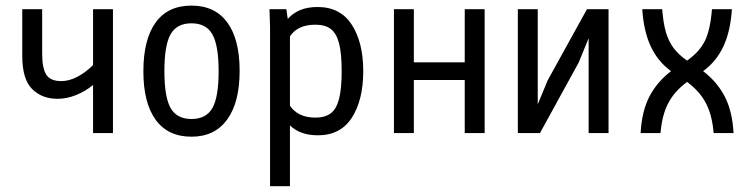

<svg xmlns="http://www.w3.org/2000/svg" viewBox="-20 -470 2665 678"><path d="M308.6 -169.9Q281.2 -147.5 248.5 -134.3Q215.8 -121.1 182.6 -121.1Q127.9 -121.1 93.3 -155.8Q58.6 -190.4 58.6 -272.5V-437.5H128.9V-280.3Q128.9 -228.5 143.6 -206.1Q158.2 -183.6 196.3 -183.6Q224.6 -183.6 253.9 -199.2Q283.2 -214.8 308.6 -240.2V-437.5H378.9V0H308.6Z M656.2 12.7Q573.2 12.7 529.8 -46.9Q486.3 -106.4 486.3 -218.3Q486.3 -330.1 529.3 -390.1Q572.3 -450.2 656.2 -450.2Q739.3 -450.2 782.7 -390.6Q826.2 -331.1 826.2 -219.7Q826.2 -108.4 782.2 -47.9Q738.3 12.7 656.2 12.7ZM656.2 -49.8Q708 -49.8 730 -88.4Q752 -127 752 -218.3Q752 -309.6 730 -348.6Q708 -387.7 656.2 -387.7Q604.5 -387.7 582.5 -349.1Q560.5 -310.5 560.5 -218.8Q560.5 -127 582.5 -88.4Q604.5 -49.8 656.2 -49.8Z M933.6 -375 931.6 -437.5H991.2L996.1 -403.3Q1014.6 -423.8 1040.5 -434.6Q1066.4 -445.3 1101.6 -445.3Q1181.6 -445.3 1222.2 -382.8Q1262.7 -320.3 1262.7 -218.8Q1262.7 -117.2 1222.7 -54.7Q1182.6 7.8 1102.5 7.8Q1071.3 7.8 1046.4 -1Q1021.5 -9.8 1003.9 -27.3V187.5H933.6ZM1093.8 -54.7Q1127.9 -54.7 1147.9 -69.8Q1168 -85 1177.2 -120.6Q1186.5 -156.2 1186.5 -218.8Q1186.5 -282.2 1177.2 -317.4Q1168 -352.5 1147.9 -367.7Q1127.9 -382.8 1093.8 -382.8Q1031.2 -382.8 1003.9 -341.8V-96.7Q1032.2 -54.7 1093.8 -54.7Z M1621.1 0V-187.5H1441.4V0H1371.1V-437.5H1441.4V-250H1621.1V-437.5H1691.4V0Z M1808.6 -437.5H1878.9V-101.6L1914.1 -186.5L2052.7 -437.5H2128.9V0H2058.6V-335L2023.4 -249L1886.7 0H1808.6Z M2242.2 0Q2246.1 -76.2 2272.9 -128.4Q2299.8 -180.7 2349.6 -218.8Q2302.7 -252.9 2277.8 -306.6Q2252.9 -360.4 2248 -437.5H2318.4Q2322.3 -386.7 2332 -354.5Q2341.8 -322.3 2359.4 -299.3Q2377 -276.4 2406.2 -255.9Q2450.2 -287.1 2469.2 -325.7Q2488.3 -364.3 2494.1 -437.5H2564.5Q2559.6 -360.4 2534.7 -306.6Q2509.8 -252.9 2462.9 -218.8Q2512.7 -180.7 2539.6 -128.4Q2566.4 -76.2 2570.3 0H2500Q2495.1 -62.5 2473.1 -105Q2451.2 -147.5 2406.2 -180.7Q2361.3 -147.5 2339.4 -105Q2317.4 -62.5 2312.5 0Z"/></svg>

Font: Sudo Variable
Style: Regular
Weight: 400
Monospace: yes
Designer: Jens Kutilek
Foundry: Jens Kutilek
Version: Version 0.040